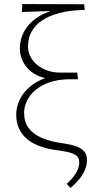

<svg xmlns="http://www.w3.org/2000/svg" viewBox="-20 -732 472 947"><path d="M328 195 309 175Q339 148 355 121Q371 94 371 70Q371 43 351 31.5Q331 20 299.5 15Q268 10 235 5Q199 -2 167.5 -14.5Q136 -27 112 -47.5Q88 -68 74 -97.5Q60 -127 60 -166Q60 -204 76.5 -239Q93 -274 125 -302Q157 -330 203 -347Q249 -364 308 -364L322 -341Q251 -340 201 -316.5Q151 -293 125 -255Q99 -217 99 -176Q99 -129 121 -100.5Q143 -72 178.5 -55.5Q214 -39 255 -31Q282 -26 309 -22Q336 -18 358.5 -9.5Q381 -1 395 14.5Q409 30 409 58Q409 80 400 103Q391 126 373 149Q355 172 328 195ZM259 -341Q214 -341 180 -353.5Q146 -366 123.5 -387.5Q101 -409 89.5 -436.5Q78 -464 78 -493Q78 -538 98.5 -576Q119 -614 157.5 -641.5Q196 -669 252 -684.5Q308 -700 379 -701L398 -683Q327 -682 274 -668Q221 -654 186.5 -630.5Q152 -607 135 -574.5Q118 -542 118 -503Q118 -475 130.5 -451.5Q143 -428 165 -410.5Q187 -393 215.5 -383.5Q244 -374 277 -374H361L365 -341ZM88 -673 90 -712 395 -711 398 -683Z"/></svg>

Font: Ysabeau ExtraLight
Style: Regular
Weight: 250
Designer: Christian Thalmann (Catharsis Fonts)
Version: Version 2.002